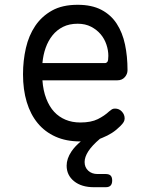

<svg xmlns="http://www.w3.org/2000/svg" viewBox="-20 -580 640 801"><path d="M421 146Q435 146 441.5 152.5Q448 159 448 173Q448 187 441.5 194Q435 201 421 201H372Q320 201 289 176Q258 151 258 111Q258 82 278 52Q292 31 317 10H314Q256 10 211.5 -10Q167 -30 137 -66.5Q107 -103 91.5 -154.5Q76 -206 76 -270Q76 -327 88 -379.5Q100 -432 127 -472Q154 -512 197 -536Q240 -560 304 -560Q363 -560 403 -539Q443 -518 467 -481Q491 -444 501.5 -394.5Q512 -345 512 -287Q512 -271 500.5 -258Q489 -245 470 -245H157Q160 -202 173 -168.5Q186 -135 206 -113.5Q226 -92 253.5 -80.5Q281 -69 315 -69Q360 -69 388 -83Q416 -97 435 -115Q442 -121 447 -124Q452 -127 460 -127Q477 -127 488.5 -114.5Q500 -102 500 -86Q500 -78 496 -71Q492 -64 482 -54Q465 -37 447 -25.5Q429 -14 409 -6Q403 -3 397 -1Q364 27 348.5 51Q333 75 333 96Q333 118 348 132Q363 146 387 146ZM157 -317H419Q424 -317 428 -322Q432 -327 432 -347Q432 -370 424 -394Q416 -418 400 -437Q384 -456 360 -468.5Q336 -481 304 -481Q269 -481 243 -468Q217 -455 199 -432.5Q181 -410 170.5 -380.5Q160 -351 157 -317Z"/></svg>

Font: Maple Mono Normal NL Light
Style: Regular
Weight: 300
Monospace: yes
Designer: subframe7536
Version: Version 7.000